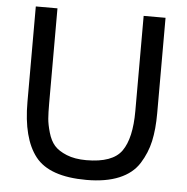

<svg xmlns="http://www.w3.org/2000/svg" viewBox="-52 -767 807 830"><g transform="rotate(5 351.5 -352.0)"><path d="M345 -73Q459 -73 498.5 -129Q538 -185 538 -303V-716H633V-302Q633 -232 621.5 -180Q610 -128 581 -82Q552 -36 494.5 -12Q437 12 353 12Q192 12 131 -66Q70 -144 70 -302V-716H164V-303Q164 -263 166 -237.5Q168 -212 178 -177.5Q188 -143 206 -122.5Q224 -102 259.5 -87.5Q295 -73 345 -73Z"/></g></svg>

Font: ColatingCofangSans
Style: Regular
Weight: 400
Foundry: GNU
Version: Version 412.227;June 27, 2022;FontCreator 11.0.0.2412 32-bit